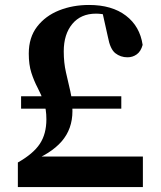

<svg xmlns="http://www.w3.org/2000/svg" viewBox="-20 -754 650 774"><path d="M65 -316V-366H469V-316ZM52 0V-99Q114 -134 140.5 -174Q167 -214 167 -273Q167 -314 156.5 -343.5Q146 -373 131.5 -400.5Q117 -428 106.5 -460.5Q96 -493 96 -538Q96 -603 129.5 -646.5Q163 -690 218 -712Q273 -734 339 -734Q431 -734 487.5 -691Q544 -648 555 -573Q548 -547 531.5 -535Q515 -523 494 -523Q466 -523 445 -539.5Q424 -556 415 -605L390 -717L472 -672Q437 -686 413.5 -692.5Q390 -699 367 -699Q306 -699 271.5 -657.5Q237 -616 237 -547Q237 -501 246 -462Q255 -423 263.5 -386Q272 -349 272 -306Q272 -234 228.5 -184Q185 -134 97 -100L127 -139V-123H556V0Z"/></svg>

Font: Noto Serif TC ExtraLight Black
Style: Regular
Weight: 900
Version: Version 2.003-H1;hotconv 1.1.1;makeotfexe 2.6.0